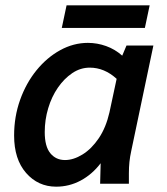

<svg xmlns="http://www.w3.org/2000/svg" viewBox="-20 -690 626 721"><path d="M33 -181Q33 -252 55.5 -315Q78 -378 117 -426Q156 -474 206 -501.5Q256 -529 310 -529Q345 -529 378.5 -517Q412 -505 439 -481L455 -519H556L473 -124Q468 -101 466 -81.5Q464 -62 464 -39V0H356L358 -77Q326 -35 283 -12Q240 11 191 11Q123 11 78 -40.5Q33 -92 33 -181ZM148 -194Q148 -140 169 -114.5Q190 -89 224 -89Q256 -89 290 -110Q324 -131 351 -171Q378 -211 391 -268L418 -394Q372 -436 317 -436Q282 -436 251.5 -415.5Q221 -395 197.5 -361Q174 -327 161 -283.5Q148 -240 148 -194ZM212 -585 230 -670H542L524 -585Z"/></svg>

Font: Radio Canada Medium
Style: Italic
Weight: 500
Italic angle: -12°
Designer: Charles Daoud, Etienne Aubert Bonn, Alexandre Saumier Demers, Jacques Le Bailly
Foundry: Radio-Canada
Version: Version 2.104; ttfautohint (v1.8.4.7-5d5b);gftools[0.9.28.de